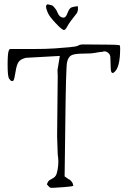

<svg xmlns="http://www.w3.org/2000/svg" viewBox="-20 -868 597 898"><path d="M203.6 -847.7Q223.6 -843.8 226.6 -841.3Q243.7 -823.7 248 -811.5Q256.3 -789.6 271.5 -786.1Q286.6 -782.7 293 -800.8Q300.8 -821.8 308.6 -829.6Q314.9 -835.9 339.4 -838.4Q342.8 -838.9 344.2 -838.9Q344.7 -834.5 344.7 -824.7Q344.2 -815.4 339.8 -807.1Q304.2 -763.2 295.4 -745.6Q286.6 -728.5 279.8 -727.5Q270.5 -727.5 240.7 -759.3Q210.4 -791 202.9 -810.1Q195.3 -829.1 195.3 -835.4Q195.3 -841.8 198 -845Q200.7 -848.1 203.6 -847.7ZM36.1 -488.3Q30.3 -489.3 22.9 -499.5Q15.6 -509.8 15.6 -563.5Q15.6 -617.2 20.5 -629.9L25.4 -638.7H127Q197.3 -638.7 236.3 -641.6Q275.4 -644.5 284.2 -645.5Q293 -646.5 297.4 -646.5Q301.8 -646.5 308.6 -647.5Q315.4 -648.4 319.3 -648.9Q323.2 -649.4 328.1 -649.9Q333 -650.4 335.9 -651.4Q338.9 -652.3 341.8 -653.3Q344.7 -654.3 346.7 -655.3Q348.6 -656.2 353 -658.2Q357.4 -660.2 371.1 -660.2L486.3 -659.2Q528.3 -659.2 540 -656.2Q542 -652.3 542 -642.6Q542 -548.8 512.7 -529.3Q508.8 -526.4 507.3 -526.4Q505.9 -526.4 502.9 -528.3Q498 -534.2 498 -546.9L496.1 -601.6V-602.5Q494.1 -614.3 485.8 -621.1Q477.5 -627.9 466.8 -627.9H463.9L461.9 -626Q445.3 -625 426.3 -621.1Q407.2 -617.2 368.2 -617.2Q329.1 -617.2 314 -609.4Q298.8 -601.6 293.5 -576.2Q288.1 -550.8 285.2 -269.5L282.2 -43L301.8 -29.3H302.7Q314.5 -22.5 320.3 -9.8V-8.8L323.2 1Q313.5 4.9 276.9 7.3Q240.2 9.8 231 10.3Q221.7 10.7 217.3 10.3Q212.9 9.8 207.5 3.4Q202.1 -2.9 199.2 -5.9Q200.2 -9.8 204.1 -17.1Q208 -24.4 221.2 -30.8Q234.4 -37.1 240.2 -45.9Q246.1 -54.7 249.5 -74.7Q252.9 -94.7 252.9 -111.3Q252.9 -127.9 250 -145.5L247.1 -232.4L250 -512.7L249 -541L259.8 -606.4L102.5 -597.7H101.6Q76.2 -591.8 66.9 -578.1Q57.6 -564.5 52.7 -532.2Q47.9 -500 43 -491.2Z"/></svg>

Font: Drukaatie burti
Style: Thin
Weight: 100
Version: Version 0.14